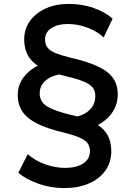

<svg xmlns="http://www.w3.org/2000/svg" viewBox="-20 -735 674 980"><path d="M308 225Q238 225 175.5 202.5Q113 180 73.5 147L121.5 52Q159.5 85.5 211 103.8Q262.5 122 312 122Q369.5 122 404.2 99.5Q439 77 439 38Q439 13 427.2 -3.5Q415.5 -20 386.2 -32.8Q357 -45.5 305 -58.5Q225 -77.5 173 -102.5Q121 -127.5 95.8 -163.5Q70.5 -199.5 70.5 -252Q70.5 -292 90 -325Q109.5 -358 143.8 -382.2Q178 -406.5 223.5 -419.5Q269 -432.5 321.5 -431.5L319.5 -357.5Q282 -358 251 -346.2Q220 -334.5 201.2 -312.2Q182.5 -290 182.5 -259Q182.5 -213.5 223.2 -190.2Q264 -167 340.5 -149Q448 -125.5 498 -83.2Q548 -41 548 37Q548 94 517.5 136.2Q487 178.5 433 201.8Q379 225 308 225ZM324.5 -61.5 324 -134.5Q363.5 -134.5 396 -147.5Q428.5 -160.5 447.5 -185Q466.5 -209.5 466.5 -245.5Q466.5 -273 450.8 -290.8Q435 -308.5 399.8 -321.8Q364.5 -335 307.5 -348.5Q199.5 -373.5 151.5 -416.2Q103.5 -459 103.5 -534Q103.5 -587 132.8 -627.8Q162 -668.5 213.5 -691.8Q265 -715 331.5 -715Q396 -715 454 -695.8Q512 -676.5 555 -640L509 -544Q485.5 -566 455 -581.2Q424.5 -596.5 391.2 -604.5Q358 -612.5 326 -612.5Q274.5 -612.5 242.2 -591.2Q210 -570 210 -534Q210 -506.5 224 -490Q238 -473.5 268.2 -462Q298.5 -450.5 348 -438.5Q463.5 -412.5 522.2 -371Q581 -329.5 581 -254Q581 -196 547.2 -152.8Q513.5 -109.5 455.5 -85.5Q397.5 -61.5 324.5 -61.5Z"/></svg>

Font: Geologica Cursive Medium
Style: Regular
Weight: 500
Designer: Sindre Bremnes, Frode Helland
Foundry: Monokrom Skriftforlag AS
Version: Version 1.010;gftools[0.9.28]